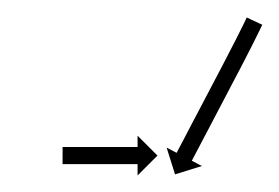

<svg xmlns="http://www.w3.org/2000/svg" viewBox="-20 -549 326 224"><path d="M54 -377.5C53.7 -377.5 53.3 -377.5 53 -377.5V-357.5C53.3 -357.5 53.7 -357.5 54 -357.5C54.9 -357.5 55.8 -357.5 56.8 -357.5C58.2 -357.5 59.6 -357.5 61.1 -357.5C62.9 -357.5 64.8 -357.5 66.7 -357.5C68.9 -357.5 71.1 -357.5 73.3 -357.5C75.8 -357.5 78.2 -357.5 80.7 -357.5C83.3 -357.5 86 -357.5 88.6 -357.5C91.3 -357.5 94 -357.5 96.7 -357.5C99.5 -357.5 102.2 -357.5 104.9 -357.5C107.5 -357.5 110.2 -357.5 112.8 -357.5C115.3 -357.5 117.7 -357.5 120.2 -357.5C122.4 -357.5 124.6 -357.5 126.8 -357.5C128.7 -357.5 130.6 -357.5 132.4 -357.5C133.9 -357.5 135.3 -357.5 136.7 -357.5C137.7 -357.5 138.6 -357.5 139.5 -357.5C139.8 -357.5 140.2 -357.5 140.5 -357.5V-344.3L163.7 -367.5L140.5 -390.7V-377.5C140.2 -377.5 139.8 -377.5 139.5 -377.5C138.6 -377.5 137.7 -377.5 136.7 -377.5C135.3 -377.5 133.9 -377.5 132.4 -377.5C130.6 -377.5 128.7 -377.5 126.8 -377.5C124.6 -377.5 122.4 -377.5 120.2 -377.5C117.7 -377.5 115.3 -377.5 112.8 -377.5C110.2 -377.5 107.5 -377.5 104.9 -377.5C102.2 -377.5 99.5 -377.5 96.7 -377.5C94 -377.5 91.3 -377.5 88.6 -377.5C86 -377.5 83.3 -377.5 80.7 -377.5C78.2 -377.5 75.8 -377.5 73.3 -377.5C71.1 -377.5 68.9 -377.5 66.7 -377.5C64.8 -377.5 62.9 -377.5 61.1 -377.5C59.6 -377.5 58.2 -377.5 56.8 -377.5C55.8 -377.5 54.9 -377.5 54 -377.5ZM285.1 -518.2C285.4 -518.8 285.7 -519.5 286 -520.1L267.9 -528.6C267.6 -528 267.3 -527.3 267 -526.7L267 -526.7L267 -526.7C266.1 -525 265.3 -523.2 264.5 -521.5L264.5 -521.5L264.5 -521.5C263.2 -518.8 261.8 -516.1 260.5 -513.5L260.5 -513.5L260.5 -513.5C258.8 -510.1 257.1 -506.7 255.4 -503.3L255.4 -503.3L255.4 -503.3C253.3 -499.3 251.3 -495.3 249.2 -491.3L249.2 -491.3L249.2 -491.3C246.9 -486.8 244.6 -482.4 242.3 -477.9C239.8 -473.2 237.4 -468.5 234.9 -463.7C232.3 -458.8 229.8 -454 227.2 -449.1C224.7 -444.2 222.1 -439.3 219.5 -434.4C217.1 -429.7 214.6 -425 212.1 -420.3C209.8 -415.9 207.5 -411.5 205.1 -407.1C203.1 -403.1 201 -399.2 198.9 -395.2C197.2 -391.9 195.4 -388.5 193.7 -385.2C192.3 -382.6 191 -380 189.6 -377.5C188.7 -375.8 187.9 -374.1 187 -372.5C186.7 -371.9 186.4 -371.3 186.1 -370.7L174.4 -376.8L184.2 -345.6L215.5 -355.3L203.8 -361.5C204.1 -362 204.4 -362.6 204.7 -363.2C205.6 -364.9 206.5 -366.5 207.3 -368.2C208.7 -370.7 210 -373.3 211.4 -375.9C213.1 -379.2 214.9 -382.6 216.6 -385.9C218.7 -389.9 220.8 -393.8 222.9 -397.8C225.2 -402.2 227.5 -406.6 229.8 -411C232.3 -415.7 234.8 -420.4 237.2 -425.1C239.8 -430 242.4 -434.9 244.9 -439.8C247.5 -444.7 250.1 -449.6 252.6 -454.5C255.1 -459.2 257.6 -463.9 260.1 -468.7C262.4 -473.2 264.7 -477.6 267 -482.1L267 -482.1L267 -482.1C269.1 -486.1 271.1 -490.2 273.2 -494.2L273.2 -494.2L273.2 -494.2C274.9 -497.7 276.7 -501.1 278.4 -504.6L278.4 -504.6L278.4 -504.6C279.8 -507.3 281.1 -510 282.4 -512.7L282.4 -512.7L282.5 -512.8C283.3 -514.6 284.2 -516.4 285 -518.2L285.1 -518.2Z"/></svg>

Font: FRB American Cursive Just Arrows Extrabold
Style: Bold Italic
Weight: 800
Italic angle: -25°
Version: Version 2.0;Modular Font Editor K font №1